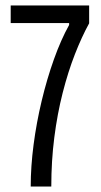

<svg xmlns="http://www.w3.org/2000/svg" viewBox="-20 -680 370 700"><path d="M92 0Q92 -73 102.5 -153Q113 -233 132 -312.5Q151 -392 176.5 -463.5Q202 -535 232 -589V-596H19V-660H305V-595Q278 -546 253 -482Q228 -418 208.5 -341.5Q189 -265 178 -179Q167 -93 167 0Z"/></svg>

Font: Bricolage Grotesque Condensed Light
Style: Regular
Weight: 300
Width: 3
Designer: Mathieu Triay
Foundry: Atelier Triay
Version: Version 1.000;gftools[0.9.30]